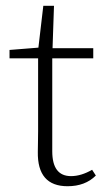

<svg xmlns="http://www.w3.org/2000/svg" viewBox="-20 -635 368 665"><path d="M299 -47 312 -27Q275 10 214 10Q109 10 111 -109Q111 -118 111.5 -141Q112 -164 112 -181V-433H13V-462L113 -470L130 -615H167L162 -468H303V-433H161V-111Q161 -25 226 -25Q261 -25 299 -47Z"/></svg>

Font: TypoPRO Source Serif Pro
Style: Regular
Weight: 300
Designer: Frank Grießhammer
Foundry: Adobe Systems Incorporated
Version: Version 1.017;PS (version unavailable);hotconv 1.0.79;makeot